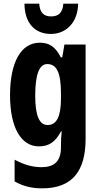

<svg xmlns="http://www.w3.org/2000/svg" viewBox="-20 -792 544 1052"><path d="M408 -772H327C324 -722 300 -702 260 -702C219 -702 198 -724 195 -772H114C115 -663 173 -606 259 -606C343 -606 407 -670 408 -772ZM198 -558C96 -558 35 -453 35 -270C35 -94 95 10 193 10C249 10 284 -15 314 -72H318C315 -48 314 -16 314 6V16C314 95 274 124 207 124C161 124 114 112 60 83V202C104 227 151 240 211 240C378 240 449 143 449 -31V-548H333L321 -478H313C283 -537 249 -558 198 -558ZM239 -441C291 -441 314 -393 314 -280V-252C314 -153 290 -107 241 -107C195 -107 173 -159 173 -268C173 -384 195 -441 239 -441Z"/></svg>

Font: Noto Sans Oriya ExtCond Bold
Style: Bold
Weight: 700
Width: 2
Designer: Amélie Bonet and Sol Matas
Foundry: Google LLC
Version: Version 2.006